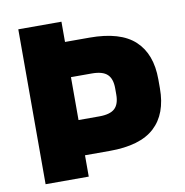

<svg xmlns="http://www.w3.org/2000/svg" viewBox="-74 -710 750 780"><g transform="rotate(-10 301.0 -319.5)"><path d="M174 -88V-233.5H315Q359.5 -233.5 378.8 -251.5Q398 -269.5 398 -309V-334.5Q398 -374 378.8 -392.2Q359.5 -410.5 315 -410.5H174V-555.5H331Q458 -555.5 517.5 -500.2Q577 -445 577 -340V-303Q577 -197.5 517.5 -142.8Q458 -88 332 -88ZM52 0V-639H230V-522.5L229 -453.5V-193.5L230 -111V0Z"/></g></svg>

Font: Anek Telugu Medium ExtraBold
Style: Regular
Weight: 800
Version: Version 1.003